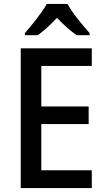

<svg xmlns="http://www.w3.org/2000/svg" viewBox="-20 -961 543 981"><path d="M325 -941H219C195 -897 143 -833 107 -792V-781H172C203 -802 238 -834 271 -870C305 -834 340 -803 372 -781H438V-792C402 -832 348 -896 325 -941ZM449 0V-91H191V-327H433V-417H191V-624H449V-714H86V0Z"/></svg>

Font: Noto Sans SemiCondensed Medium
Style: Regular
Weight: 500
Width: 4
Designer: Monotype Design Team
Foundry: Monotype Imaging Inc.
Version: Version 2.013